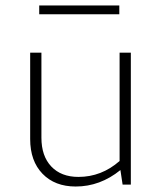

<svg xmlns="http://www.w3.org/2000/svg" viewBox="-20 -673 596 700"><path d="M123 -621V-653H415V-621ZM256 7Q180 7 135 -39.5Q90 -86 90 -166V-481H131V-171Q131 -104 167 -66Q203 -28 266 -28Q350 -28 416 -86V-481H457V0H427L419 -53Q345 7 256 7Z"/></svg>

Font: Cantarell Light
Style: Regular
Weight: 300
Designer: Dave Crossland, Nikolaus Waxweiler, Florian Fecher, Jacques Le Bailly, Eben Sorkin, Alexei Vanyashin, Alexios Zavras, Em
Version: Version 0.303